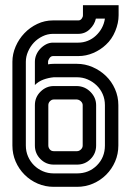

<svg xmlns="http://www.w3.org/2000/svg" viewBox="-20 -723 504 743"><path d="M188 -338Q180 -338 173.5 -331.5Q167 -325 167 -316V-160Q167 -152 172.5 -145Q178 -138 188 -138H278Q286 -138 293 -144.5Q300 -151 300 -160V-316Q300 -324 293.5 -330.5Q287 -337 278 -338ZM278 -476Q309 -476 338 -463.5Q367 -451 389.5 -429.5Q412 -408 425 -378.5Q438 -349 438 -316V-160Q438 -127 425.5 -98Q413 -69 391 -47Q369 -25 340 -12.5Q311 0 278 0H188Q155 0 126 -12.5Q97 -25 75 -47Q53 -69 40.5 -98Q28 -127 28 -160V-484Q28 -514 40.5 -543Q53 -572 74.5 -594.5Q96 -617 124.5 -630.5Q153 -644 185 -644H283Q291 -644 296 -650.5Q301 -657 301 -664V-703H439V-664Q439 -634 426 -602.5Q413 -571 390 -550Q369 -530 341 -518Q313 -506 283 -506H185Q177 -506 171.5 -498Q166 -490 166 -484V-474Q171 -475 176.5 -475.5Q182 -476 188 -476ZM185 -592Q164 -592 144.5 -582.5Q125 -573 111 -558Q97 -543 88.5 -523.5Q80 -504 80 -484V-160Q80 -137 88.5 -117.5Q97 -98 111.5 -83.5Q126 -69 145.5 -60.5Q165 -52 188 -52H278Q324 -52 355 -83Q386 -114 386 -160V-316Q386 -339 377.5 -358.5Q369 -378 354 -392.5Q339 -407 319.5 -415.5Q300 -424 278 -424H188Q167 -422 148 -415Q129 -408 115 -394V-484Q115 -498 120.5 -511Q126 -524 136 -534.5Q146 -545 158.5 -551.5Q171 -558 185 -558H283Q302 -558 319.5 -565Q337 -572 351 -585Q365 -598 374 -614.5Q383 -631 386 -651H351Q346 -628 327.5 -610Q309 -592 283 -592ZM278 -390Q309 -389 330.5 -367Q352 -345 352 -316V-160Q352 -129 330.5 -107.5Q309 -86 278 -86H188Q158 -86 136.5 -107.5Q115 -129 115 -160V-316Q115 -347 137 -368.5Q159 -390 188 -390Z"/></svg>

Font: Aurach Bi
Style: Regular
Weight: 400
Designer: Peter Wiegel
Foundry: Peter Wiegel
Version: Version 1.002